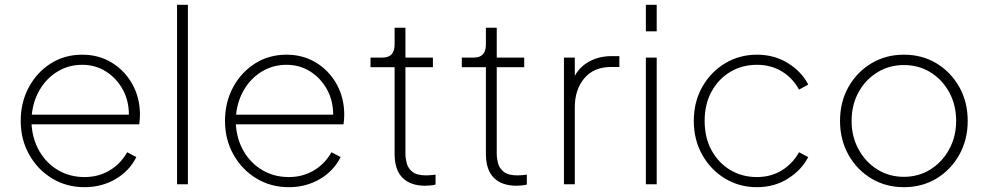

<svg xmlns="http://www.w3.org/2000/svg" viewBox="-20 -765 4103 797"><path d="M331 12Q402 12 459.5 -21.5Q517 -55 546 -113L508 -133Q480 -84 434 -57Q388 -30 331 -30Q270 -30 221.5 -58.5Q173 -87 144 -136.5Q115 -186 111 -249H558Q561 -272 561 -288Q561 -359 529.5 -415.5Q498 -472 444 -505Q390 -538 321 -538Q249 -538 191.5 -502Q134 -466 100 -403.5Q66 -341 66 -263Q66 -186 101 -123.5Q136 -61 196 -24.5Q256 12 331 12ZM321 -496Q376 -496 419.5 -468.5Q463 -441 489 -394.5Q515 -348 515 -289H112Q118 -348 146.5 -395Q175 -442 220.5 -469Q266 -496 321 -496Z M715 0H760V-745H715Z M1179 12Q1250 12 1307.5 -21.5Q1365 -55 1394 -113L1356 -133Q1328 -84 1282 -57Q1236 -30 1179 -30Q1118 -30 1069.5 -58.5Q1021 -87 992 -136.5Q963 -186 959 -249H1406Q1409 -272 1409 -288Q1409 -359 1377.5 -415.5Q1346 -472 1292 -505Q1238 -538 1169 -538Q1097 -538 1039.5 -502Q982 -466 948 -403.5Q914 -341 914 -263Q914 -186 949 -123.5Q984 -61 1044 -24.5Q1104 12 1179 12ZM1169 -496Q1224 -496 1267.5 -468.5Q1311 -441 1337 -394.5Q1363 -348 1363 -289H960Q966 -348 994.5 -395Q1023 -442 1068.5 -469Q1114 -496 1169 -496Z M1745 6Q1751 6 1764.5 5Q1778 4 1788 1V-40Q1781 -39 1769 -38Q1757 -37 1749 -37Q1711 -37 1692.5 -51.5Q1674 -66 1668.5 -87Q1663 -108 1663 -126V-486H1777V-526H1663V-650H1618V-580Q1618 -526 1568 -526H1518V-486H1618V-126Q1618 -60 1651 -27Q1684 6 1745 6Z M2124 6Q2130 6 2143.5 5Q2157 4 2167 1V-40Q2160 -39 2148 -38Q2136 -37 2128 -37Q2090 -37 2071.5 -51.5Q2053 -66 2047.5 -87Q2042 -108 2042 -126V-486H2156V-526H2042V-650H1997V-580Q1997 -526 1947 -526H1897V-486H1997V-126Q1997 -60 2030 -27Q2063 6 2124 6Z M2321 0H2366V-320Q2366 -393 2405.5 -440Q2445 -487 2517 -487H2551V-532H2518Q2468 -532 2427.5 -510.5Q2387 -489 2366 -450V-526H2321Z M2661 -635H2706V-745H2661ZM2661 0H2706V-526H2661Z M3122 12Q3195 12 3251.5 -24Q3308 -60 3335 -113L3297 -133Q3269 -84 3224 -57Q3179 -30 3122 -30Q3061 -30 3012 -59Q2963 -88 2934 -140.5Q2905 -193 2905 -263Q2905 -333 2934 -385.5Q2963 -438 3012 -467Q3061 -496 3122 -496Q3179 -496 3224 -469.5Q3269 -443 3297 -393L3335 -414Q3308 -467 3251.5 -502.5Q3195 -538 3122 -538Q3049 -538 2989.5 -502Q2930 -466 2895 -404Q2860 -342 2860 -263Q2860 -185 2895 -122.5Q2930 -60 2989.5 -24Q3049 12 3122 12Z M3732 12Q3808 12 3867.5 -24Q3927 -60 3962 -122.5Q3997 -185 3997 -263Q3997 -342 3962 -404Q3927 -466 3867.5 -502Q3808 -538 3732 -538Q3657 -538 3597 -502Q3537 -466 3502 -404Q3467 -342 3467 -263Q3467 -185 3502 -122.5Q3537 -60 3597 -24Q3657 12 3732 12ZM3732 -31Q3671 -31 3622 -61.5Q3573 -92 3544 -145Q3515 -198 3515 -263Q3515 -329 3543.5 -381.5Q3572 -434 3621.5 -464.5Q3671 -495 3732 -495Q3794 -495 3843 -464.5Q3892 -434 3920.5 -381.5Q3949 -329 3949 -263Q3949 -198 3920 -145Q3891 -92 3842 -61.5Q3793 -31 3732 -31Z"/></svg>

Font: Plus Jakarta Sans ExtraLight
Style: Regular
Weight: 200
Designer: Gumpita Rahayu
Foundry: Tokotype
Version: Version 2.004; ttfautohint (v1.8.3)